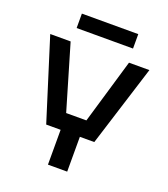

<svg xmlns="http://www.w3.org/2000/svg" viewBox="-155 -979 950 1088"><g transform="rotate(20 320.0 -435.0)"><path d="M262 0V-210H175L21 -700H144L259 -310H381L496 -700H619L465 -210H378V0ZM150 -783V-870H490V-783Z"/></g></svg>

Font: Tektur Medium
Style: Regular
Weight: 500
Designer: Adam Jagosz
Foundry: Adam Jagosz
Version: Version 1.005;gftools[0.9.30]